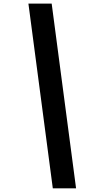

<svg xmlns="http://www.w3.org/2000/svg" viewBox="-20 -849 553 1050"><path d="M262.6 -829.4 396 181H268.8L135.4 -829.4Z"/></svg>

Font: Be Vietnam Pro Variable Thin
Style: Italic
Weight: 100
Italic angle: -12°
Designer: Lam Bao, Tony Le, Vietanh Nguyen
Foundry: Yellow Type Foundry
Version: Version 1.002